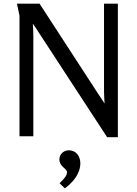

<svg xmlns="http://www.w3.org/2000/svg" viewBox="-20 -748 754 1054"><path d="M197 -728H73L87 -662V0H163V-553C163 -574 162 -597 160 -618C173 -601 186 -580 197 -563L568 5H627V-728H551V-248C551 -226 553 -202 554 -180C541 -199 527 -220 515 -239ZM358 77C330 77 306 98 306 127C306 168 348 176 348 198C348 220 321 243 307 258L336 286C381 253 421 205 421 148C421 110 398 77 358 77Z"/></svg>

Font: Rosario
Style: Regular
Weight: 400
Designer: Hector Gatti
Foundry: Omnibus Type
Version: Version 1.100